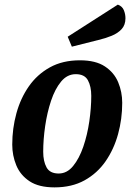

<svg xmlns="http://www.w3.org/2000/svg" viewBox="-20 -791 564 831"><path d="M216 20Q148 20 108 -6.5Q68 -33 50.5 -75.5Q33 -118 33 -165Q33 -235 51 -300.5Q69 -366 105 -417.5Q141 -469 196 -499.5Q251 -530 326 -530Q394 -530 434 -503.5Q474 -477 491.5 -435Q509 -393 509 -346Q509 -276 491 -210.5Q473 -145 437 -93Q401 -41 346 -10.5Q291 20 216 20ZM234 -40Q270 -40 296.5 -72.5Q323 -105 340.5 -156Q358 -207 366.5 -265.5Q375 -324 375 -376Q375 -417 360.5 -443.5Q346 -470 308 -470Q271 -470 244.5 -438Q218 -406 201 -355Q184 -304 175.5 -245.5Q167 -187 167 -134Q167 -93 181.5 -66.5Q196 -40 234 -40ZM291 -589 273 -632 490 -771Q509 -764 516 -747Q523 -730 523 -712Q523 -683 506.5 -665Q490 -647 463 -636Q436 -625 406 -618Z"/></svg>

Font: Sansita Swashed Medium
Style: Regular
Weight: 500
Designer: Pablo Cosgaya
Foundry: Omnibus-Type
Version: Version 1.003; ttfautohint (v1.8.3)